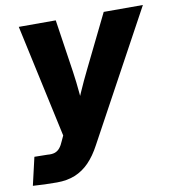

<svg xmlns="http://www.w3.org/2000/svg" viewBox="-98 -595 799 874"><g transform="rotate(-10 302.0 -158.0)"><path d="M-15.6 201.2 14.2 72.3 74.2 73.2Q94.7 75.2 108.4 70.6Q122.1 65.9 131.8 54Q141.6 42 149.4 22.9L160.2 -0.5L46.9 -522.5H217.8L254.4 -278.3Q261.7 -228.5 266.1 -178Q270.5 -127.4 275.4 -75.2H229.5Q251 -127.4 273.2 -178.2Q295.4 -229 319.8 -278.3L439.5 -522.5H620.6L298.8 69.3Q274.4 115.2 245.1 145.3Q215.8 175.3 179.2 190.2Q142.6 205.1 95.7 205.1Q67.4 205.1 38.6 204.1Q9.8 203.1 -15.6 201.2Z"/></g></svg>

Font: Inter 28pt ExtraBold
Style: Italic
Weight: 800
Italic angle: -9.3988°
Designer: Rasmus Andersson
Foundry: rsms
Version: Version 4.001;git-66647c0bb